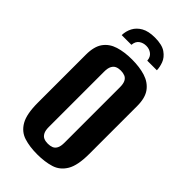

<svg xmlns="http://www.w3.org/2000/svg" viewBox="-237 -803 875 875"><g transform="rotate(45 200.5 -366.0)"><path d="M198.9 12Q150.4 12 113.4 0.3Q76.4 -11.5 55.7 -47.6Q35 -83.8 35 -156.1V-466.3Q35 -518.8 55.7 -547.7Q76.4 -576.5 113.7 -588.1Q151 -599.7 199.5 -599.7Q248.4 -599.7 285.7 -588Q323 -576.2 344.5 -547.4Q365.9 -518.5 365.9 -466.3V-156.8Q365.9 -83.5 344.5 -47.3Q323 -11.1 285.6 0.4Q248.1 12 198.9 12ZM199.2 -56.5Q214.1 -56.5 225.7 -61.2Q237.2 -66 243.5 -78.6Q249.8 -91.1 249.8 -113.5V-470.8Q249.8 -493.1 243.5 -505.7Q237.2 -518.3 225.5 -523Q213.8 -527.8 199.2 -527.8Q184.3 -527.8 173.1 -523Q162 -518.3 155.3 -505.7Q148.6 -493.1 148.6 -470.8V-113.5Q148.6 -91.1 155.3 -78.6Q162 -66 173.1 -61.2Q184.3 -56.5 199.2 -56.5ZM202.3 -744.1Q249.3 -744.1 273 -727.2Q296.8 -710.3 305.3 -687.4Q313.8 -664.5 314.1 -644.7H252.2Q250.6 -667.2 235.8 -678.4Q221.1 -689.6 201.6 -689.6Q181.5 -689.6 166.7 -678.9Q152 -668.2 150 -644.7H87.4Q88 -670.6 99.7 -693.2Q111.5 -715.8 136.4 -730Q161.4 -744.1 202.3 -744.1Z"/></g></svg>

Font: Alumni Sans SC Thin
Style: Regular
Weight: 100
Designer: Robert E. Leuschke
Foundry: Robert E. Leuschke
Version: Version 1.018